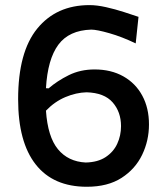

<svg xmlns="http://www.w3.org/2000/svg" viewBox="-20 -720 650 752"><path d="M320 11.5Q188.5 11.5 119.8 -76Q51 -163.5 51 -331.5Q51 -516.5 126 -608.2Q201 -700 330.5 -700Q359.5 -700 395.2 -692Q431 -684 465 -673Q499 -662 522.5 -654L511.5 -550Q457.5 -576 408.2 -590Q359 -604 337.5 -604Q250.5 -601.5 208.5 -544.8Q166.5 -488 160 -374.5L170.5 -374Q204 -403 249.2 -425.5Q294.5 -448 350.5 -448Q415 -448 463 -421Q511 -394 537.2 -345.5Q563.5 -297 563.5 -232.5Q563.5 -169.5 536.8 -113.8Q510 -58 456 -23.2Q402 11.5 320 11.5ZM319 -358.5Q278.5 -357.5 236.2 -339.8Q194 -322 160 -286.5Q167 -184 207 -135.5Q247 -87 315.5 -83.5Q363 -84.5 393.8 -104.8Q424.5 -125 439.2 -157Q454 -189 454 -226Q454 -281.5 421.2 -319Q388.5 -356.5 319 -358.5Z"/></svg>

Font: Commissioner Flair Medium
Style: Regular
Weight: 500
Designer: Kostas Bartsokas
Foundry: Kostas Bartsokas
Version: Version 1.000; ttfautohint (v1.8.3)